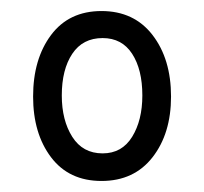

<svg xmlns="http://www.w3.org/2000/svg" viewBox="-20 -755 370 348"><path d="M164 -427Q105 -427 72.5 -470Q40 -513 40 -580Q40 -648 72.5 -691.5Q105 -735 164 -735Q223 -735 256.5 -691.5Q290 -648 290 -580Q290 -513 256.5 -470Q223 -427 164 -427ZM166 -477Q201 -477 219.5 -507Q238 -537 238 -582Q238 -629 219.5 -657.5Q201 -686 166 -686Q130 -686 111 -657.5Q92 -629 92 -582Q92 -537 111 -507Q130 -477 166 -477Z"/></svg>

Font: Noto Serif Tamil ExtraCondensed ExtraBold
Style: Italic
Weight: 800
Width: 2
Italic angle: -12°
Designer: Indian Type Foundry, Tom Grace, and the Monotype Design Team
Foundry: Monotype Imaging Inc.
Version: Version 2.003; ttfautohint (v1.8.4.7-5d5b)